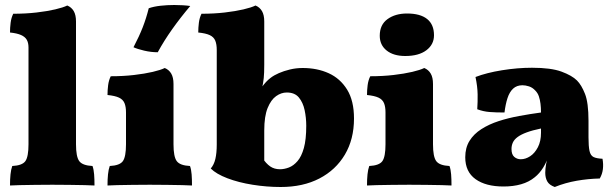

<svg xmlns="http://www.w3.org/2000/svg" viewBox="-20 -739 2445 768"><path d="M20 3Q20 -22 22 -41.5Q24 -61 29 -75Q69 -77 81.5 -94.5Q94 -112 94 -162V-549Q94 -568 87 -580Q80 -592 64 -599Q48 -606 20 -609Q20 -628 22.5 -648Q25 -668 33 -684Q83 -684 126 -689Q169 -694 201 -701.5Q233 -709 249 -717Q266 -710 275 -694.5Q284 -679 284 -653V-162Q284 -112 297 -94.5Q310 -77 350 -75Q355 -61 356.5 -41.5Q358 -22 358 3Q346 2 319 1.5Q292 1 258 0.5Q224 0 189 0Q155 0 120.5 0.5Q86 1 59 1.5Q32 2 20 3Z M410 3Q410 -22 412 -41.5Q414 -61 419 -75Q459 -77 471.5 -94.5Q484 -112 484 -162V-289Q484 -312 478 -326.5Q472 -341 456 -348.5Q440 -356 410 -359Q410 -378 412.5 -398Q415 -418 423 -434Q473 -434 516 -439Q559 -444 591 -451.5Q623 -459 639 -467Q656 -460 665 -444.5Q674 -429 674 -403V-162Q674 -112 687 -94.5Q700 -77 740 -75Q745 -61 746.5 -41.5Q748 -22 748 3Q736 2 709 1.5Q682 1 648 0.5Q614 0 579 0Q545 0 510.5 0.5Q476 1 449 1.5Q422 2 410 3ZM611 -530Q584 -530 556.5 -536.5Q529 -543 514 -550Q537 -594 551 -630Q565 -666 575 -706Q595 -713 622 -716Q649 -719 677 -719Q694 -719 711 -718Q728 -717 741 -715Q702 -669 669 -622.5Q636 -576 611 -530Z M1029 -108Q1044 -85 1060.5 -73.5Q1077 -62 1100 -62Q1117 -62 1135.5 -69Q1154 -76 1170 -94.5Q1186 -113 1195.5 -147Q1205 -181 1205 -236Q1205 -268 1198.5 -298.5Q1192 -329 1175.5 -349Q1159 -369 1127 -369Q1105 -369 1084.5 -354.5Q1064 -340 1050.5 -307Q1037 -274 1037 -217V-79ZM1103 9Q1047 9 990.5 0Q934 -9 889.5 -26Q845 -43 823 -65Q836 -80 841.5 -103.5Q847 -127 847 -161V-539Q847 -562 841 -576.5Q835 -591 819 -598.5Q803 -606 773 -609Q773 -628 775.5 -648Q778 -668 786 -684Q836 -684 879 -689Q922 -694 954 -701.5Q986 -709 1002 -717Q1019 -710 1028 -694.5Q1037 -679 1037 -653V-480Q1037 -446 1035 -427Q1033 -408 1028 -384L1014 -322L989 -318Q1008 -363 1026 -388.5Q1044 -414 1063 -428Q1076 -438 1095.5 -446.5Q1115 -455 1139.5 -461Q1164 -467 1191 -467Q1249 -467 1295 -446Q1341 -425 1368.5 -380.5Q1396 -336 1396 -265Q1396 -182 1359.5 -120.5Q1323 -59 1257.5 -25Q1192 9 1103 9Z M1448 3Q1448 -22 1450 -41.5Q1452 -61 1457 -75Q1497 -77 1509.5 -94.5Q1522 -112 1522 -162V-289Q1522 -312 1516 -326.5Q1510 -341 1494 -348.5Q1478 -356 1448 -359Q1448 -378 1450.5 -398Q1453 -418 1461 -434Q1511 -434 1554 -439Q1597 -444 1629 -451.5Q1661 -459 1677 -467Q1694 -460 1703 -444.5Q1712 -429 1712 -403V-162Q1712 -112 1725 -94.5Q1738 -77 1778 -75Q1783 -61 1784.5 -41.5Q1786 -22 1786 3Q1774 2 1747 1.5Q1720 1 1686 0.5Q1652 0 1617 0Q1583 0 1548.5 0.5Q1514 1 1487 1.5Q1460 2 1448 3ZM1601 -515Q1554 -515 1526.5 -537Q1499 -559 1499 -596Q1499 -640 1530 -662.5Q1561 -685 1608 -685Q1661 -685 1688.5 -663Q1716 -641 1716 -598Q1716 -561 1685.5 -538Q1655 -515 1601 -515Z M2199 9Q2177 1 2169 -13.5Q2161 -28 2161 -48Q2161 -63 2164.5 -83.5Q2168 -104 2175 -123L2179 -129Q2168 -93 2153 -69Q2138 -45 2119 -30Q2096 -11 2064.5 -2Q2033 7 1994 7Q1923 7 1882 -22.5Q1841 -52 1841 -110Q1841 -148 1858 -175.5Q1875 -203 1905.5 -222.5Q1936 -242 1974.5 -254.5Q2013 -267 2056.5 -275Q2100 -283 2144 -289Q2144 -308 2142 -324Q2140 -340 2135.5 -353.5Q2131 -367 2121 -377Q2110 -389 2096 -393.5Q2082 -398 2070 -398Q2047 -398 2032.5 -384.5Q2018 -371 2010 -346.5Q2002 -322 1998 -289Q1963 -289 1938 -291Q1913 -293 1889 -302Q1891 -331 1890.5 -362Q1890 -393 1882 -431Q1926 -448 1988 -458Q2050 -468 2108 -468Q2184 -468 2226 -452.5Q2268 -437 2288 -417Q2306 -399 2320 -363.5Q2334 -328 2334 -256V-190Q2334 -154 2338 -135.5Q2342 -117 2354 -111Q2366 -105 2390 -104Q2394 -82 2391.5 -62Q2389 -42 2379 -25Q2333 -24 2287 -16Q2241 -8 2199 9ZM2063 -102Q2082 -102 2100.5 -114Q2119 -126 2131.5 -150Q2144 -174 2144 -208V-225Q2110 -218 2087 -209.5Q2064 -201 2050.5 -191Q2037 -181 2031.5 -169Q2026 -157 2026 -143Q2026 -121 2037 -111.5Q2048 -102 2063 -102Z"/></svg>

Font: Vollkorn Black
Style: Regular
Weight: 900
Designer: Friedrich Althausen
Foundry: Friedrich Althausen
Version: Version 5.000